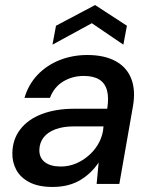

<svg xmlns="http://www.w3.org/2000/svg" viewBox="-20 -729 605 761"><path d="M188 12Q133 12 97 -6.5Q61 -25 44.5 -56Q28 -87 29 -123Q30 -177 60.5 -216.5Q91 -256 146 -277Q201 -298 275 -298H405Q412 -342 404 -371Q396 -400 373 -414Q350 -428 312 -428Q267 -428 230.5 -406Q194 -384 178 -341H77Q93 -395 129.5 -433Q166 -471 217 -491Q268 -511 326 -511Q394 -511 438.5 -486.5Q483 -462 500.5 -416.5Q518 -371 507 -308L453 0H363L371 -85Q357 -64 339 -46.5Q321 -29 298.5 -15.5Q276 -2 248.5 5Q221 12 188 12ZM221 -69Q254 -69 283.5 -82Q313 -95 336.5 -117Q360 -139 374 -167Q388 -195 390 -225V-228H272Q230 -228 199.5 -216.5Q169 -205 153 -184.5Q137 -164 136 -136Q135 -104 157.5 -86.5Q180 -69 221 -69ZM188 -552 202 -627 357 -709 483 -627 469 -552 344 -637Z"/></svg>

Font: DM Sans 20pt Medium
Style: Italic
Weight: 500
Italic angle: -10°
Version: Version 4.004;gftools[0.9.30]